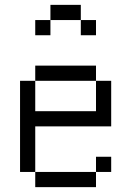

<svg xmlns="http://www.w3.org/2000/svg" viewBox="-20 -770 540 790"><path d="M312.5 -687.5H187.5V-750H312.5ZM62.5 -437.5H125V-312.5H375V-437.5H437.5V-250H125V-62.5H62.5ZM125 -62.5H375V0H125ZM125 -500H375V-437.5H125ZM125 -687.5H187.5V-625H125ZM312.5 -687.5H375V-625H312.5ZM375 -125H437.5V-62.5H375Z"/></svg>

Font: 寒蝉点阵体 16px
Style: Regular
Weight: 400
Designer: Designed by Warren2060
Foundry: ChillType
Version: Version 1.000